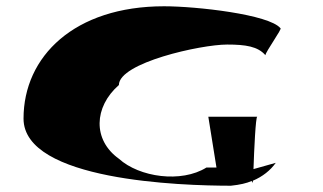

<svg xmlns="http://www.w3.org/2000/svg" viewBox="-20 -730 1030 612"><path d="M55 -352C55 -154 558 -138 716 -138C745 -141 766 -146 782 -153C784 -150 786 -148 786 -146V-154C817 -167 842 -187 859 -211L788 -191C790 -253 795 -358 800 -358H644L670 -196H638C558 -146 424 -165 359 -224C275 -284 279 -389 359 -459C359 -530 620 -588 704 -588C763 -588 802 -582 826 -554C826 -564 881 -640 874 -640C838 -684 606 -710 503 -710C217 -710 55 -550 55 -352Z"/></svg>

Font: Ampere
Style: SuExt
Weight: 400
Version: Version 1